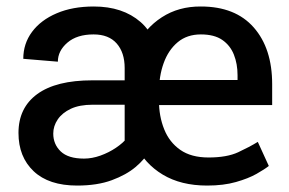

<svg xmlns="http://www.w3.org/2000/svg" viewBox="-20 -558 885 588"><path d="M614.3 10.3Q534.2 10.3 478.5 -23.2Q422.9 -56.6 394.3 -115.7Q365.7 -174.8 365.7 -250V-275.4Q365.7 -352.5 394.8 -412.1Q423.8 -471.7 475.6 -505.1Q527.3 -538.6 595.2 -538.1Q700.7 -538.1 757.1 -473.9Q813.5 -409.7 813.5 -300.3V-236.3H417.5V-313H707.5V-327.6Q707.5 -362.3 696.3 -390.6Q685.1 -418.9 660.6 -435.8Q636.2 -452.6 595.2 -452.6Q552.7 -452.6 524.2 -428.7Q495.6 -404.8 481.2 -364.7Q466.8 -324.7 466.8 -275.4V-250Q466.8 -202.1 482.7 -162.4Q498.5 -122.6 532 -99.1Q565.4 -75.7 618.7 -75.7Q674.8 -75.7 709.5 -91.8Q744.1 -107.9 769.5 -123.5L803.2 -49.8Q790.5 -39.6 765.4 -25.4Q740.2 -11.2 702.4 -0.5Q664.6 10.3 614.3 10.3ZM216.3 10.3Q129.4 10.3 83 -33.7Q36.6 -77.6 36.6 -150.9Q36.6 -228 94.2 -270Q151.9 -312 262.7 -312H382.8V-237.3H263.7Q223.6 -237.3 197 -224.9Q170.4 -212.4 156.7 -192.1Q143.1 -171.9 143.1 -148.9Q143.1 -116.2 166 -94.2Q189 -72.3 237.3 -72.3Q261.7 -72.3 287.6 -81.5Q313.5 -90.8 335.2 -105.5Q356.9 -120.1 370.1 -136.5Q383.3 -152.8 383.8 -167L436.5 -94.7Q423.8 -70.8 395.3 -46.6Q366.7 -22.5 322.3 -6.1Q277.8 10.3 216.3 10.3ZM361.8 -89.4V-349.6Q361.8 -397 337.4 -424.8Q313 -452.6 266.6 -452.6Q215.8 -452.6 186.5 -427.5Q157.2 -402.3 157.2 -369.1L51.3 -377.9Q51.3 -424.3 78.1 -460.4Q105 -496.6 153.6 -517.3Q202.1 -538.1 267.1 -538.1Q356 -538.1 410.6 -490.5Q465.3 -442.9 465.3 -348.6V-106.4Z"/></svg>

Font: Heebo Medium
Style: Regular
Weight: 500
Designer: Oded Ezer
Foundry: Ezer Type House
Version: Version 3.100